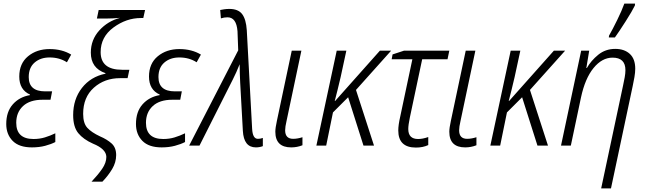

<svg xmlns="http://www.w3.org/2000/svg" viewBox="-20 -816 3624 1076"><path d="M290 -20V-69Q261 -55 231.5 -46Q202 -37 168 -37Q71 -37 71 -128Q71 -186 109 -221.5Q147 -257 219 -257H263L272 -304H233Q141 -304 141 -384Q141 -437 174 -465.5Q207 -494 258 -494Q313 -494 355 -467L379 -510Q328 -541 258 -541Q186 -541 137 -500.5Q88 -460 88 -387Q88 -313 148 -286V-283Q89 -273 52 -231.5Q15 -190 15 -121Q15 -63 51 -26.5Q87 10 159 10Q200 10 233.5 1Q267 -8 290 -20Z M554 202Q586 169 608.5 131.5Q631 94 631 53Q631 11 605.5 -12Q580 -35 540 -52Q493 -74 469.5 -99.5Q446 -125 446 -178Q446 -271 506 -324.5Q566 -378 653 -378H695L705 -425H664Q544 -425 544 -524Q544 -609 616 -662Q688 -715 770 -715H783L793 -760H533L523 -712H571Q611 -712 653 -716Q584 -698 536.5 -645.5Q489 -593 489 -521Q489 -434 571 -406V-403Q488 -386 439 -323Q390 -260 390 -171Q390 -105 418.5 -70Q447 -35 501 -11Q575 19 576 63Q576 96 552.5 130Q529 164 493 202Z M1017 -20V-69Q988 -55 958.5 -46Q929 -37 895 -37Q798 -37 798 -128Q798 -186 836 -221.5Q874 -257 946 -257H990L999 -304H960Q868 -304 868 -384Q868 -437 901 -465.5Q934 -494 985 -494Q1040 -494 1082 -467L1106 -510Q1055 -541 985 -541Q913 -541 864 -500.5Q815 -460 815 -387Q815 -313 875 -286V-283Q816 -273 779 -231.5Q742 -190 742 -121Q742 -63 778 -26.5Q814 10 886 10Q927 10 960.5 1Q994 -8 1017 -20Z M1453 3V-43Q1440 -38 1425 -38Q1396 -38 1393 -94L1363 -647Q1359 -708 1337 -737Q1315 -766 1265 -766Q1251 -766 1237 -764Q1223 -762 1214 -760L1218 -713Q1236 -719 1255 -719Q1305 -719 1311 -641L1315 -534L1040 0H1098L1285 -371Q1295 -391 1304.5 -412Q1314 -433 1323 -456Q1323 -429 1324 -403.5Q1325 -378 1326 -353L1341 -83Q1346 10 1414 10Q1435 10 1453 3Z M1675 -2V-47Q1647 -38 1623 -38Q1578 -38 1578 -86Q1578 -105 1586 -139L1669 -532H1615L1532 -140Q1523 -99 1523 -78Q1523 10 1612 10Q1645 10 1675 -2Z M1808 0 1846 -186 1931 -271 2017 0H2076L1975 -312L2172 -532H2109L1858 -250H1856Q1872 -311 1889 -384L1921 -532H1867L1753 0Z M2380 -3V-48Q2349 -37 2323 -37Q2268 -37 2268 -93Q2268 -115 2277 -158L2346 -484H2488L2498 -532H2244L2180 -511L2175 -484H2291L2223 -163Q2212 -115 2212 -85Q2212 11 2311 11Q2350 11 2380 -3Z M2650 -2V-47Q2622 -38 2598 -38Q2553 -38 2553 -86Q2553 -105 2561 -139L2644 -532H2590L2507 -140Q2498 -99 2498 -78Q2498 10 2587 10Q2620 10 2650 -2Z M2783 0 2821 -186 2906 -271 2992 0H3051L2950 -312L3147 -532H3084L2833 -250H2831Q2847 -311 2864 -384L2896 -532H2842L2728 0Z M3426 -606Q3449 -638 3486 -696Q3523 -754 3538 -785L3539 -796H3479Q3465 -757 3439 -704Q3413 -651 3393 -616L3392 -606ZM3404 240 3526 -335Q3531 -358 3535.5 -384Q3540 -410 3540 -431Q3540 -486 3509.5 -514Q3479 -542 3428 -542Q3373 -542 3332.5 -509Q3292 -476 3269 -435H3266L3282 -532H3237L3124 0H3179L3236 -270Q3259 -377 3306.5 -435Q3354 -493 3413 -493Q3485 -493 3485 -423Q3485 -405 3481 -383Q3477 -361 3472 -338L3349 240Z"/></svg>

Font: Noto Sans UI SemiCondensed Light
Style: Italic
Weight: 300
Width: 4
Designer: Monotype Design Team
Foundry: Monotype Imaging Inc.
Version: 1.001